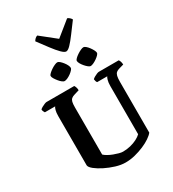

<svg xmlns="http://www.w3.org/2000/svg" viewBox="-270 -1325 1324 1469"><g transform="rotate(-30 392.5 -590.0)"><path d="M398 0Q358 0 312.5 -14Q267 -28 226 -48.5Q185 -69 157.5 -91Q130 -113 128 -130V-565Q128 -596 133.5 -616Q139 -636 145 -642H54Q51 -647 47 -654.5Q43 -662 42 -673Q48 -680 60.5 -687Q73 -694 85.5 -699Q98 -704 104 -704H349Q353 -699 357.5 -687Q362 -675 362 -659L319 -646Q301 -641 290.5 -632Q280 -623 276 -606.5Q272 -590 272 -560V-143Q283 -132 302.5 -121Q322 -110 344.5 -101.5Q367 -93 387.5 -87.5Q408 -82 422 -82Q456 -82 488.5 -90Q521 -98 547 -111.5Q573 -125 588 -140V-564Q588 -596 594 -616.5Q600 -637 605 -642H516Q512 -646 509 -654.5Q506 -663 505 -673Q511 -680 523 -687Q535 -694 547.5 -699Q560 -704 566 -704H742Q747 -698 751 -687Q755 -676 756 -659L717 -648Q698 -643 687.5 -634Q677 -625 672.5 -607Q668 -589 668 -555V-108Q655 -91 627 -72Q599 -53 561.5 -37Q524 -21 482 -10.5Q440 0 398 0ZM535 -773Q527 -773 515 -782.5Q503 -792 490.5 -806.5Q478 -821 470 -835.5Q462 -850 462 -860Q462 -868 473 -879Q484 -890 500.5 -901Q517 -912 532.5 -919Q548 -926 558 -926Q566 -926 578 -916Q590 -906 601 -891Q612 -876 619.5 -861.5Q627 -847 627 -837Q627 -830 616.5 -819Q606 -808 591 -797.5Q576 -787 560.5 -780Q545 -773 535 -773ZM305 -773Q297 -773 284.5 -782.5Q272 -792 260 -807Q248 -822 239.5 -836Q231 -850 231 -860Q231 -868 242.5 -879Q254 -890 270 -901Q286 -912 302 -919Q318 -926 327 -926Q336 -926 347.5 -916Q359 -906 370.5 -891.5Q382 -877 389 -862.5Q396 -848 396 -837Q396 -830 386 -819Q376 -808 361.5 -797.5Q347 -787 331.5 -780Q316 -773 305 -773ZM429 -963Q414 -963 389 -988Q364 -1013 332 -1055.5Q300 -1098 262 -1149Q267 -1159 276.5 -1168Q286 -1177 297 -1180L430 -1074L561 -1180Q571 -1177 581 -1168Q591 -1159 595 -1150Q556 -1098 524.5 -1055.5Q493 -1013 469 -988Q445 -963 429 -963Z"/></g></svg>

Font: Texturina 12pt
Style: Bold
Weight: 700
Designer: Guillermo Torres Carreño
Foundry: Omnibus-Type
Version: Version 1.002